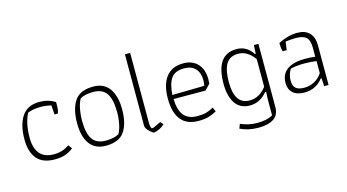

<svg xmlns="http://www.w3.org/2000/svg" viewBox="-90 -1017 2811 1556"><g transform="rotate(-15 1315.0 -239.5)"><path d="M58 -211Q58 -332 105 -403Q152 -474 253 -474Q328 -474 384 -437V-413Q384 -368 374 -344H346L340 -422Q295 -432 250 -432Q188 -432 143 -413Q102 -333 102 -213Q102 -125 141 -79Q180 -33 259 -33Q334 -33 388 -74L412 -42Q381 -17 344 -4Q307 9 257 9Q154 9 106 -48.5Q58 -106 58 -211Z M504 -227Q504 -345 549 -413Q594 -481 706 -481Q796 -481 841 -417.5Q886 -354 886 -242Q886 -125 841 -58Q796 9 684 9Q594 9 549 -53Q504 -115 504 -227ZM804 -55Q821 -83 831 -130.5Q841 -178 841 -231Q841 -338 806.5 -388.5Q772 -439 694 -439Q626 -439 585 -415Q568 -387 558 -338.5Q548 -290 548 -236Q548 -130 582.5 -80.5Q617 -31 695 -31Q761 -31 804 -55Z M1023 -69V-667H1067V-80Q1067 -62 1069 -52.5Q1071 -43 1077 -32H1092L1158 -63L1178 -38Q1140 -2 1086 7Q1063 -5 1043 -27Q1023 -49 1023 -69Z M1266 -231Q1266 -345 1314.5 -409.5Q1363 -474 1460 -474Q1536 -474 1580 -427Q1624 -380 1624 -296Q1624 -286 1622 -260L1578 -214L1310 -215Q1312 -123 1349 -77Q1386 -31 1463 -31Q1507 -31 1537.5 -39.5Q1568 -48 1599 -66L1614 -30Q1580 -11 1546 -1Q1512 9 1462 9Q1266 9 1266 -231ZM1578 -254Q1583 -272 1583 -301Q1583 -362 1550.5 -397.5Q1518 -433 1456 -433Q1379 -433 1347 -387.5Q1315 -342 1309 -249Z M1763 155 1777 118Q1807 132 1843 140Q1879 148 1914 148Q1959 148 1990.5 141Q2022 134 2047 119V-18L2050 -78H2042Q1981 -4 1897 -4Q1814 -4 1773.5 -64.5Q1733 -125 1733 -228Q1733 -474 1906 -474Q1992 -474 2042 -396H2048L2052 -469H2090V62Q2090 128 2044 158Q1998 188 1917 188Q1829 188 1763 155ZM2045 -121V-353Q1987 -434 1910 -434Q1839 -434 1808.5 -383Q1778 -332 1778 -232Q1778 -138 1809 -91Q1840 -44 1905 -44Q1986 -44 2045 -121Z M2220 -104Q2220 -179 2272.5 -216.5Q2325 -254 2422 -254Q2470 -254 2508 -249V-322Q2508 -386 2482 -411Q2456 -436 2394 -436Q2360 -436 2308 -430L2298 -360H2265Q2256 -386 2256 -417V-431Q2288 -449 2331 -461.5Q2374 -474 2416 -474Q2482 -474 2517.5 -437.5Q2553 -401 2553 -332V0H2516L2512 -67H2505Q2447 9 2350 9Q2287 9 2253.5 -21.5Q2220 -52 2220 -104ZM2509 -111V-212Q2464 -219 2404 -219Q2342 -219 2292 -207Q2265 -164 2265 -113Q2265 -66 2288.5 -47.5Q2312 -29 2358 -29Q2405 -29 2444.5 -50.5Q2484 -72 2509 -111Z"/></g></svg>

Font: Athiti Light
Style: Regular
Weight: 300
Designer: CadsonDemak Team
Foundry: CadsonDemak
Version: Version 1.032